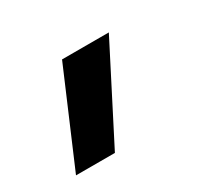

<svg xmlns="http://www.w3.org/2000/svg" viewBox="-76 -298 653 590"><g transform="rotate(-30 250.0 -3.0)"><path d="M48 162 189 -168H355L186 162Z"/></g></svg>

Font: Iosevka Curly Heavy
Style: Italic
Weight: 900
Italic angle: -9°
Monospace: yes
Designer: Belleve Invis
Foundry: Belleve Invis
Version: Version 22.1.2; ttfautohint (v1.8.4)